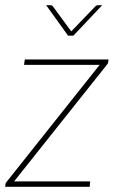

<svg xmlns="http://www.w3.org/2000/svg" viewBox="-23 -723 451 743"><path d="M0 0ZM395.5 -482Q395.5 -479 393.8 -476.5Q392 -474 389.5 -471L31.5 -21H326L324 0H-3L-2 -9.5Q-2 -12.5 -0.2 -15.5Q1.5 -18.5 4 -21L362.5 -472H70L73 -493H397ZM261 -585H240.5L155.5 -703H172.5Q175.5 -703 178 -701.5Q180.5 -700 181.5 -698.5L249.5 -606L252.5 -601.5L257 -606L346 -698.5Q351 -703 355.5 -703H372.5Z"/></svg>

Font: Lato Thin
Style: Italic
Weight: 200
Italic angle: -7°
Designer: Lukasz Dziedzic
Foundry: tyPoland Lukasz Dziedzic
Version: Version 2.007; 2014-02-27